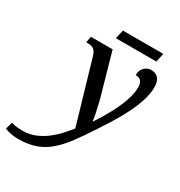

<svg xmlns="http://www.w3.org/2000/svg" viewBox="-371 -811 1117 1193"><g transform="rotate(30 188.0 -214.5)"><path d="M-67 240Q-93 240 -118.5 235Q-144 230 -163 222L-148 171Q-136 175 -118 178.5Q-100 182 -69 182Q-20 182 20.5 165.5Q61 149 95.5 123Q130 97 158.5 66Q187 35 210 6L80 -439Q74 -459 65.5 -470.5Q57 -482 44 -487Q31 -492 11 -492H1L9 -536H165L241 -268Q249 -242 257.5 -206Q266 -170 273 -137Q280 -104 281 -87H284Q322 -144 353 -202Q384 -260 402.5 -314Q421 -368 421 -412Q421 -428 416 -441Q411 -454 400 -461.5Q389 -469 369 -469Q369 -505 390 -525Q411 -545 437 -545Q471 -545 489.5 -524Q508 -503 508 -461Q508 -409 486 -347Q464 -285 424 -213Q384 -141 329 -59Q280 17 237.5 73.5Q195 130 152 166.5Q109 203 56.5 221.5Q4 240 -67 240ZM148 -606 162 -669H452L438 -606Z"/></g></svg>

Font: ET Text
Style: Italic
Weight: 470
Italic angle: -12°
Designer: Monotype Design Team
Foundry: Monotype Imaging Inc.
Version: Version 2.009